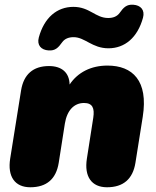

<svg xmlns="http://www.w3.org/2000/svg" viewBox="-20 -783 658 811"><path d="M108 8C177 8 217 -27 228 -95L254 -261C263 -317 293 -348 335 -348C371 -348 380 -326 374 -286L347 -113C335 -37 367 8 432 8C501 8 541 -27 552 -95L583 -290C607 -442 540 -506 434 -506C365 -506 309 -478 274 -426C273 -477 240 -504 187 -504C120 -504 80 -469 69 -401L23 -113C11 -37 43 8 108 8ZM185 -570C213 -568 226 -581 243 -605C254 -620 271 -626 291 -626C339 -626 369 -579 438 -579C507 -579 561 -624 584 -708C593 -741 574 -761 543 -763C515 -765 502 -752 485 -728C474 -713 457 -707 437 -707C383 -707 359 -754 290 -754C221 -754 167 -709 144 -625C135 -592 154 -572 185 -570Z"/></svg>

Font: SN Pro Black
Style: Italic
Weight: 900
Italic angle: -9°
Designer: Tobias Whetton
Foundry: Supernotes
Version: Version 1.001;Glyphs 3.2 (3249)